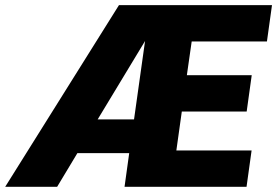

<svg xmlns="http://www.w3.org/2000/svg" viewBox="-20 -720 1068 740"><path d="M1008.8 -560.1H718.8L700.2 -430.2H950.2L930.7 -290H680.7L659.7 -140.1H949.7L930.2 0H460L478 -129.9H278.3L200.2 0H0L438.5 -700.2H1028.3ZM539.1 -562 356.4 -259.8H496.6Z"/></svg>

Font: Fivo Sans Heavy
Style: Regular
Weight: 900
Designer: Alexander Slobzheninov
Foundry: Alexander Slobzheninov
Version: 1.0